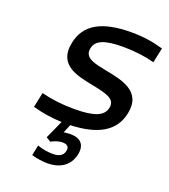

<svg xmlns="http://www.w3.org/2000/svg" viewBox="-134 -605 808 919"><g transform="rotate(20 270.5 -145.5)"><path d="M292 -207C365 -192 412 -181 402 -133C393 -90 348 -70 245 -70C185 -70 128 -77 77 -90L61 -14C109 -1 156 7 210 9L168 102L191 116C213 105 232 99 247 99C273 99 284 110 279 131C274 155 256 167 222 167C201 167 169 163 143 153L132 206C159 214 191 218 212 218C280 218 324 186 337 129C348 77 323 49 271 49C260 49 247 50 236 52L254 9C393 4 474 -42 494 -138C520 -260 410 -279 323 -296C268 -307 207 -317 219 -370C227 -410 266 -430 364 -430C423 -430 477 -423 525 -410L541 -486C490 -501 439 -509 378 -509C229 -509 147 -463 127 -365C100 -238 215 -223 292 -207Z"/></g></svg>

Font: LT Wave Text Italic
Style: Regular
Weight: 400
Designer: Daniel Lyons
Version: Version 2.5 (Glyphs App)